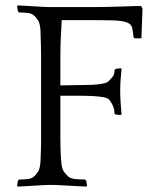

<svg xmlns="http://www.w3.org/2000/svg" viewBox="-20 -680 569 706"><path d="M129 -567Q127 -595 119.5 -606Q112 -617 104 -624Q95 -631 81 -632.5Q67 -634 51 -634L46 -638L43 -656L45 -660Q52 -660 68 -659Q84 -658 101 -657Q118 -656 134 -655Q150 -654 157 -654H331Q344 -654 370.5 -654.5Q397 -655 424 -656Q451 -657 472.5 -657.5Q494 -658 499 -658L504 -648L500 -539H475L471 -543Q469 -566 465.5 -579Q462 -592 445.5 -598Q429 -604 396 -605Q363 -606 303 -606H207L205 -567Q204 -553 203.5 -541Q203 -529 202.5 -513Q202 -497 202 -474Q202 -451 202 -366Q232 -367 262 -367Q292 -367 316.5 -368Q341 -369 358 -372.5Q375 -376 381 -383Q389 -391 395 -399Q401 -407 401 -422L406 -427L423 -429L427 -427Q425 -404 423.5 -387Q422 -370 422 -348Q422 -324 423.5 -303.5Q425 -283 427 -259L423 -257L405 -259L401 -262Q401 -278 395 -291.5Q389 -305 381 -314Q375 -320 358 -323Q341 -326 317 -327Q293 -328 263 -328Q233 -328 202 -328V-231Q202 -195 202 -172.5Q202 -150 202.5 -135Q203 -120 203.5 -109.5Q204 -99 205 -87Q207 -59 215.5 -48Q224 -37 232 -30Q241 -23 258.5 -21.5Q276 -20 292 -20L297 -16L300 2L298 6Q291 6 273.5 5Q256 4 237 3Q218 2 200.5 1Q183 0 176 0H157Q150 0 134 1Q118 2 101 3Q84 4 68 5Q52 6 45 6L43 2L46 -16L51 -20Q67 -20 81 -21.5Q95 -23 104 -30Q112 -37 119.5 -48Q127 -59 129 -87Q129 -94 129.5 -103.5Q130 -113 130.5 -127Q131 -141 131 -161Q131 -181 131 -211V-414Q131 -449 131 -473Q131 -497 130.5 -514Q130 -531 129.5 -543Q129 -555 129 -567Z"/></svg>

Font: Quattrocento
Style: Regular
Weight: 400
Designer: Pablo Impallari
Foundry: Pablo Impallari, Igino Marini, Branda Gallo
Version: Version 2.000